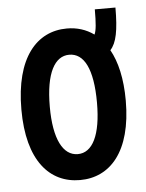

<svg xmlns="http://www.w3.org/2000/svg" viewBox="-44 -566 464 612"><g transform="rotate(-5 187.5 -260.0)"><path d="M188 9C284 9 355 -67 355 -231C355 -301 342 -356 320 -395C340 -416 348 -456 348 -529H282C282 -485 280 -461 274 -449C249 -467 220 -476 188 -476C91 -476 21 -397 21 -231C21 -67 91 9 188 9ZM188 -74C141 -74 112 -128 112 -232C112 -341 142 -392 188 -392C235 -392 263 -341 263 -232C263 -128 235 -74 188 -74Z"/></g></svg>

Font: Inconsolata Condensed
Style: Bold
Weight: 700
Width: 3
Monospace: yes
Designer: Raph Levien, Cyreal, Brenton Simpson
Foundry: Raph Levien, Cyreal, Google
Version: Version 3.100